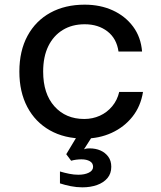

<svg xmlns="http://www.w3.org/2000/svg" viewBox="-20 -582 690 823"><path d="M341 12Q256 12 193.5 -23.5Q131 -59 97 -123.5Q63 -188 63 -275Q63 -364 98 -428.5Q133 -493 196 -527.5Q259 -562 343 -562Q410 -562 463.5 -537.5Q517 -513 550.5 -468Q584 -423 589 -361H488Q480 -417 440.5 -447.5Q401 -478 343 -478Q289 -478 249 -453.5Q209 -429 187 -384Q165 -339 165 -275Q165 -180 213.5 -126Q262 -72 341 -72Q377 -72 408 -86Q439 -100 461 -126.5Q483 -153 491 -188H593Q583 -126 547.5 -81.5Q512 -37 458.5 -12.5Q405 12 341 12ZM333 221Q308 221 283 216Q258 211 237 204V153Q257 159 277 163Q297 167 316 167Q343 167 361 158Q379 149 379 133Q379 117 365 109Q351 101 329 101Q318 101 306.5 102.5Q295 104 285 107L264 79L326 -24L379 -3L340 58Q348 55 353.5 54.5Q359 54 364 54Q390 54 410.5 63Q431 72 444 89.5Q457 107 457 133Q457 162 440.5 181.5Q424 201 396 211Q368 221 333 221Z"/></svg>

Font: Azeret Mono Thin
Style: Regular
Weight: 400
Version: Version 1.002